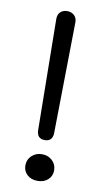

<svg xmlns="http://www.w3.org/2000/svg" viewBox="-84 -751 437 802"><g transform="rotate(10 135.0 -350.0)"><path d="M101 -201 95 -670Q95 -689 106 -699.5Q117 -710 135 -710Q153 -710 164.5 -699Q176 -688 176 -670L169 -201Q169 -163 135 -163Q101 -163 101 -201ZM74 -45Q74 -70 91.5 -86.5Q109 -103 135 -103Q161 -103 178.5 -86.5Q196 -70 196 -45Q196 -21 179 -5.5Q162 10 135 10Q108 10 91 -5.5Q74 -21 74 -45Z"/></g></svg>

Font: Kodchasan
Style: Regular
Weight: 400
Version: Version 1.000; ttfautohint (v1.6)